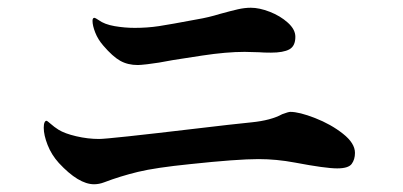

<svg xmlns="http://www.w3.org/2000/svg" viewBox="-20 -605 1040 496"><path d="M336 -437Q310 -437 290.5 -448Q271 -459 247 -487Q233 -503 226 -521Q219 -539 219 -551Q219 -559 224 -559Q226 -559 235 -553Q250 -542 276 -537.5Q302 -533 328 -533Q361 -533 390.5 -537.5Q420 -542 489 -555Q519 -560 548 -569Q577 -577 594.5 -581Q612 -585 628 -585Q650 -585 677 -574.5Q704 -564 723.5 -546.5Q743 -529 743 -510Q743 -486 727.5 -477.5Q712 -469 680 -469Q660 -469 650 -470L612 -471Q565 -471 502.5 -461.5Q440 -452 428 -450Q387 -442 360 -439Q342 -437 336 -437ZM223 -129Q183 -129 132 -184Q113 -205 103 -230.5Q93 -256 93 -275Q93 -284 95 -288.5Q97 -293 100 -293Q102 -293 111 -285Q120 -277 131 -270Q147 -260 177 -253Q207 -246 236 -246Q260 -246 488 -273Q580 -284 630 -289Q680 -294 709 -310Q725 -316 730 -316Q753 -316 794 -300Q835 -284 866 -259.5Q897 -235 897 -210Q897 -193 888.5 -181.5Q880 -170 851 -170Q821 -170 742 -185Q694 -194 648 -194Q593 -194 471 -181Q382 -172 336.5 -161Q291 -150 249 -134Q236 -129 223 -129Z"/></svg>

Font: Shippori Mincho B1 ExtraBold
Style: Regular
Weight: 800
Designer: FONTDASU
Foundry: FONTDASU / Google Inc. / but / Adobe
Version: Version 3.110; ttfautohint (v1.8.3)